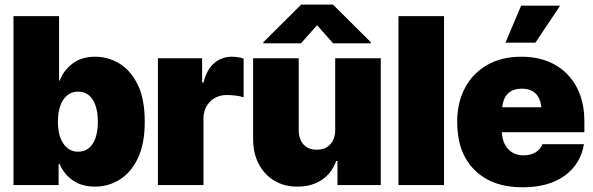

<svg xmlns="http://www.w3.org/2000/svg" viewBox="-20 -797 2554 827"><path d="M388.7 6.8Q331.1 6.8 292.7 -20.8Q254.4 -48.3 237.3 -89.8H232.4V0H38.1V-727.5H234.4V-450.2H237.3Q252.9 -492.2 291.5 -522.5Q330.1 -552.7 390.6 -552.7Q444.8 -552.7 493.4 -523.9Q542 -495.1 572.8 -433.3Q603.5 -371.6 603.5 -272.5Q603.5 -178.2 574.2 -116.2Q544.9 -54.2 496.1 -23.7Q447.3 6.8 388.7 6.8ZM316.4 -143.6Q356.9 -143.6 379.2 -177.7Q401.4 -211.9 401.4 -272.5Q401.4 -333.5 379.2 -367.9Q356.9 -402.3 316.4 -402.3Q276.4 -402.3 252.9 -367.9Q229.5 -333.5 229.5 -272.5Q229.5 -213.4 252.9 -178.5Q276.4 -143.6 316.4 -143.6Z M660.2 0V-545.9H850.6V-441.4H856.4Q871.1 -499.5 903.6 -526.1Q936 -552.7 979.5 -552.7Q1004.4 -552.7 1029.3 -544.9V-377.9Q1014.6 -383.3 993.4 -385.5Q972.2 -387.7 957 -387.7Q913.6 -387.7 885 -359.4Q856.4 -331.1 856.4 -284.2V0Z M1423.8 -238.3V-545.9H1620.1V0H1433.6V-103.5H1427.7Q1410.2 -51.8 1366 -22.2Q1321.8 7.3 1260.7 6.8Q1203.6 6.8 1160.6 -19.3Q1117.7 -45.4 1094 -91.6Q1070.3 -137.7 1070.3 -197.3V-545.9H1266.6V-238.3Q1266.6 -198.2 1287.1 -175Q1307.6 -151.9 1344.7 -152.3Q1380.9 -151.9 1402.3 -175Q1423.8 -198.2 1423.8 -238.3ZM1415 -610.4 1345.7 -688.5 1276.4 -610.4H1114.3V-615.2L1277.3 -777.3H1414.1L1577.1 -615.2V-610.4Z M1892.6 -727.5V0H1696.3V-727.5Z M2230.5 9.8Q2099.1 9.8 2024.2 -64.7Q1949.2 -139.2 1949.2 -271.5Q1949.2 -356 1983.2 -419.2Q2017.1 -482.4 2079.1 -517.6Q2141.1 -552.7 2225.6 -552.7Q2308.1 -552.7 2369.1 -518.8Q2430.2 -484.9 2463.6 -422.1Q2497.1 -359.4 2497.1 -272.5V-227.5H2141.6Q2143.6 -182.1 2168.7 -155Q2193.8 -127.9 2234.4 -127.9Q2264.6 -127.9 2286.1 -140.4Q2307.6 -152.8 2316.4 -175.8H2495.1Q2481.4 -90.8 2412.6 -40.5Q2343.8 9.8 2230.5 9.8ZM2227.5 -415Q2152.3 -415 2143.1 -335H2312Q2302.7 -415 2227.5 -415ZM2157.2 -613.3 2224.6 -772.5H2392.6L2286.1 -613.3Z"/></svg>

Font: Inter Tight Black
Style: Regular
Weight: 900
Designer: Rasmus Andersson
Foundry: rsms
Version: Version 3.004; ttfautohint (v1.8.4.7-5d5b)